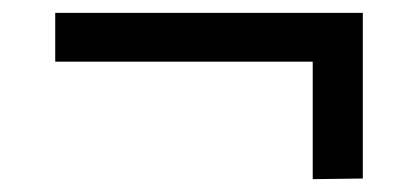

<svg xmlns="http://www.w3.org/2000/svg" viewBox="-20 -372 651 299"><path d="M66 -352H545V-94L467 -93V-276H66Z"/></svg>

Font: Sora-SIA
Style: Regular
Weight: 400
Designer: Jonathan Barnbrook, Julián Moncada
Foundry: Barnbrook Fonts
Version: Version 2.000